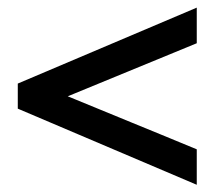

<svg xmlns="http://www.w3.org/2000/svg" viewBox="-20 -457 577 516"><path d="M508.8 39.6 27.8 -165V-232.4L508.8 -436.5V-340.8L162.1 -198.2Q210 -178.7 250.5 -161.9Q291 -145 331.3 -128.7Q371.6 -112.3 414.3 -94.7Q457 -77.1 508.8 -55.7Z"/></svg>

Font: XB Niloofar
Style: Bold
Weight: 700
Designer: Behnam
Foundry: Irmug
Version: Version 7.201 2008